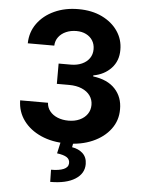

<svg xmlns="http://www.w3.org/2000/svg" viewBox="-63 -786 784 1064"><g transform="rotate(5 329.5 -253.5)"><path d="M327.8 9.9Q248.2 9.9 186.3 -17.6Q124.3 -45.1 88.6 -93.6Q52.9 -142 51.8 -205.6H206.7Q208.1 -179 224.3 -158.9Q240.4 -138.8 267.4 -127.8Q294.4 -116.8 328.1 -116.8Q363.3 -116.8 390.3 -129.3Q417.3 -141.7 432.5 -163.7Q447.8 -185.7 447.8 -214.5Q447.8 -243.6 431.6 -266.2Q415.5 -288.7 385.5 -301.5Q355.5 -314.3 314.3 -314.3H246.4V-427.2H314.3Q349.1 -427.2 375.9 -439.3Q402.7 -451.3 417.6 -472.8Q432.5 -494.3 432.5 -523.1Q432.5 -550.4 419.6 -571.2Q406.6 -592 383.3 -603.7Q360.1 -615.4 329.2 -615.4Q297.9 -615.4 272 -604.2Q246.1 -593 230.5 -572.4Q214.8 -551.8 213.8 -524.1H66.4Q67.5 -587 102.3 -634.9Q137.1 -682.9 196.2 -710Q255.3 -737.2 329.9 -737.2Q405.2 -737.2 461.6 -709.9Q518.1 -682.5 549.5 -636.2Q581 -589.8 580.6 -532.3Q581 -471.2 542.8 -430.4Q504.6 -389.6 443.5 -378.6V-372.9Q523.8 -362.6 565.9 -317.3Q608 -272 607.6 -204.2Q608 -142 571.9 -93.8Q535.9 -45.5 472.7 -17.8Q409.4 9.9 327.8 9.9ZM297.2 -2.8H366.8L361.2 28.1Q397.7 33.7 421 55.4Q444.2 77.1 444.6 114.3Q445 167.3 395.6 198.7Q346.2 230.1 257.1 230.1L255.7 162.6Q300.4 162.6 325.8 151.8Q351.2 141 352.3 118.3Q353 96.6 335.6 85.2Q318.2 73.9 281.2 69.2Z"/></g></svg>

Font: InterMG
Style: Bold
Weight: 700
Designer: Rasmus Andersson
Foundry: rsms
Version: Version 3.019;December 26, 2023;FontCreator 15.0.0.2955 64-b